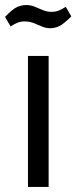

<svg xmlns="http://www.w3.org/2000/svg" viewBox="-21 -742 303 762"><path d="M172 -520V0H90V-520ZM240 -715 262 -677Q231 -646 213.5 -638Q196 -630 178 -630Q161 -630 145 -637Q129 -644 112.5 -650.5Q96 -657 77 -657Q62 -657 49 -652Q36 -647 21 -637L-1 -675Q30 -707 47.5 -714.5Q65 -722 83 -722Q101 -722 116.5 -715.5Q132 -709 148.5 -702Q165 -695 184 -695Q199 -695 212 -700Q225 -705 240 -715Z"/></svg>

Font: Strait
Style: Regular
Weight: 400
Designer: Eduardo Rodriguez Tunni
Foundry: Eduardo Rodriguez Tunni
Version: Version 1.002; ttfautohint (v1.8.4.7-5d5b);gftools[0.9.23]